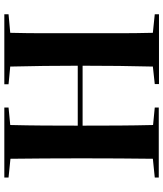

<svg xmlns="http://www.w3.org/2000/svg" viewBox="48 -828 773 910"><g transform="rotate(-90 435.0 -373.5)"><path d="M822 -720 734 -712Q732 -630 732 -551.5Q732 -473 732 -395V-351Q732 -274 732 -196.5Q732 -119 734 -36L822 -27V-7H491V-27L574 -36Q576 -116 577 -196Q578 -276 578 -369H294Q294 -278 294.5 -197.5Q295 -117 297 -35L380 -27V-8H48V-27L137 -36Q138 -117 138.5 -195Q139 -273 139 -351V-395Q139 -473 138.5 -551Q138 -629 137 -711L48 -720V-740H380V-720L297 -712Q295 -631 294.5 -553Q294 -475 294 -392H578Q578 -474 577 -552.5Q576 -631 574 -712L490 -720V-740H822Z"/></g></svg>

Font: XinYuGongZhangJiaSongA
Style: Regular
Weight: 900
Designer: XinYuGong
Foundry: Adobe Systems Incorporated
Version: Version 1.00